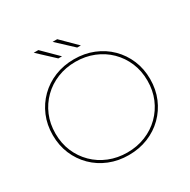

<svg xmlns="http://www.w3.org/2000/svg" viewBox="-189 -1045 1214 1226"><g transform="rotate(-30 418.0 -432.0)"><path d="M418 3Q341 3 275.5 -23.5Q210 -50 161.5 -98Q113 -146 86 -210Q59 -274 59 -350Q59 -426 86 -490Q113 -554 161.5 -602Q210 -650 275.5 -676.5Q341 -703 418 -703Q495 -703 560.5 -676.5Q626 -650 674.5 -602Q723 -554 750 -490Q777 -426 777 -350Q777 -274 750 -210Q723 -146 674.5 -98Q626 -50 560.5 -23.5Q495 3 418 3ZM418 -16Q490 -16 552 -41Q614 -66 660 -111.5Q706 -157 731.5 -217.5Q757 -278 757 -350Q757 -422 731.5 -482.5Q706 -543 660 -588.5Q614 -634 552 -659Q490 -684 418 -684Q346 -684 284 -659Q222 -634 176 -588.5Q130 -543 104.5 -482.5Q79 -422 79 -350Q79 -278 104.5 -217.5Q130 -157 176 -111.5Q222 -66 284 -41Q346 -16 418 -16ZM474 -757 356 -867H390L501 -757ZM335 -757 217 -867H251L362 -757Z"/></g></svg>

Font: Montserrat Thin
Style: Regular
Weight: 100
Designer: Julieta Ulanovsky
Foundry: Julieta Ulanovsky
Version: Version 9.000